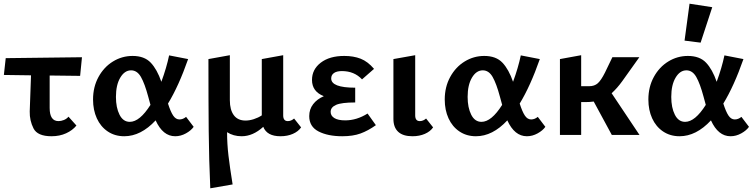

<svg xmlns="http://www.w3.org/2000/svg" viewBox="-20 -731 4089 1040"><path d="M249 -322V-146Q249 -75 297 -75Q311 -75 326 -81Q341 -87 351 -99L394 -51Q373 -25 338 -9Q303 7 259 7Q183 7 161.5 -35.5Q140 -78 141 -127L148 -323L1 -325L11 -416L424 -421L414 -320Z M1029 -44Q1015 -24 987 -8.5Q959 7 929 7Q862 7 823 -79Q743 7 653 7Q602 7 563.5 -19Q525 -45 504.5 -90Q484 -135 484 -192Q484 -260 513.5 -314Q543 -368 592 -398Q641 -428 698 -428Q762 -428 796.5 -391.5Q831 -355 854 -288Q882 -364 896 -431L999 -411Q948 -265 890 -170Q904 -126 918 -105Q932 -84 952 -84Q971 -84 988 -98ZM795 -163 783 -207Q764 -278 743.5 -314Q723 -350 690 -350Q655 -350 631.5 -310.5Q608 -271 608 -206Q608 -148 627.5 -109.5Q647 -71 683 -71Q737 -71 795 -163Z M1611 -41Q1596 -19 1566.5 -6Q1537 7 1499 7Q1426 7 1406 -44Q1350 7 1289 7Q1244 7 1210 -15Q1210 48 1217.5 111.5Q1225 175 1240 268L1119 289Q1112 134 1110.5 -22Q1109 -178 1109 -411L1225 -432V-188Q1225 -136 1246.5 -107Q1268 -78 1310 -78Q1331 -78 1354.5 -85.5Q1378 -93 1398 -106V-411L1514 -432V-106Q1514 -75 1539 -75Q1557 -75 1573 -89Z M2016 -53Q1974 -23 1933 -8Q1892 7 1834 7Q1756 7 1705.5 -19Q1655 -45 1655 -102Q1655 -139 1676 -166.5Q1697 -194 1734 -210Q1670 -235 1670 -298Q1670 -355 1717.5 -391.5Q1765 -428 1845 -428Q1895 -428 1933.5 -413Q1972 -398 2006 -358L1941 -301Q1899 -346 1832 -346Q1804 -346 1789 -335.5Q1774 -325 1774 -306Q1774 -256 1904 -256V-176Q1830 -176 1800.5 -163Q1771 -150 1771 -125Q1771 -104 1791 -91.5Q1811 -79 1850 -79Q1912 -79 1971 -116Z M2111 -87V-411L2229 -432V-106Q2229 -75 2254 -75Q2272 -75 2288 -89L2326 -41Q2311 -19 2281.5 -6Q2252 7 2214 7Q2163 7 2137 -17Q2111 -41 2111 -87Z M2934 -44Q2920 -24 2892 -8.5Q2864 7 2834 7Q2767 7 2728 -79Q2648 7 2558 7Q2507 7 2468.5 -19Q2430 -45 2409.5 -90Q2389 -135 2389 -192Q2389 -260 2418.5 -314Q2448 -368 2497 -398Q2546 -428 2603 -428Q2667 -428 2701.5 -391.5Q2736 -355 2759 -288Q2787 -364 2801 -431L2904 -411Q2853 -265 2795 -170Q2809 -126 2823 -105Q2837 -84 2857 -84Q2876 -84 2893 -98ZM2700 -163 2688 -207Q2669 -278 2648.5 -314Q2628 -350 2595 -350Q2560 -350 2536.5 -310.5Q2513 -271 2513 -206Q2513 -148 2532.5 -109.5Q2552 -71 2588 -71Q2642 -71 2700 -163Z M3294 0 3196 -181Q3175 -178 3150 -178H3128V0H3013V-411L3128 -432V-264H3171Q3200 -264 3218 -280Q3236 -296 3257 -338L3297 -421H3443L3351 -292Q3323 -253 3293 -226L3444 0Z M3775 -500 3688 -511 3715 -711 3838 -692ZM4037 -44Q4023 -24 3995 -8.5Q3967 7 3937 7Q3870 7 3831 -79Q3751 7 3661 7Q3610 7 3571.5 -19Q3533 -45 3512.5 -90Q3492 -135 3492 -192Q3492 -260 3521.5 -314Q3551 -368 3600 -398Q3649 -428 3706 -428Q3770 -428 3804.5 -391.5Q3839 -355 3862 -288Q3890 -364 3904 -431L4007 -411Q3956 -265 3898 -170Q3912 -126 3926 -105Q3940 -84 3960 -84Q3979 -84 3996 -98ZM3803 -163 3791 -207Q3772 -278 3751.5 -314Q3731 -350 3698 -350Q3663 -350 3639.5 -310.5Q3616 -271 3616 -206Q3616 -148 3635.5 -109.5Q3655 -71 3691 -71Q3745 -71 3803 -163Z"/></svg>

Font: Ysabeau Infant
Style: Bold
Weight: 700
Designer: Christian Thalmann (Catharsis Fonts)
Version: Version 0.003